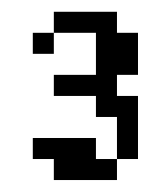

<svg xmlns="http://www.w3.org/2000/svg" viewBox="-20 -270 254 326"><path d="M142.9 0V-35.7H35.7V0H71.4V35.7H178.6V0ZM178.6 -71.4V0H214.3V-107.1H178.6V-142.9H214.3V-214.3H178.6V-250H71.4V-214.3H142.9V-142.9H71.4V-107.1H142.9V-71.4ZM35.7 -214.3V-178.6H71.4V-214.3Z"/></svg>

Font: Gossip Low Pixel
Style: Regular
Weight: 500
Width: 3
Designer: Deborah Khodanovich
Version: Version 1.001;Glyphs 3.3.1 (3343)